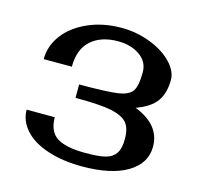

<svg xmlns="http://www.w3.org/2000/svg" viewBox="-81 -595 694 678"><g transform="rotate(15 265.5 -255.5)"><path d="M499 -133Q499 -213 404 -250Q457 -269 478 -299.5Q499 -330 499 -377Q499 -409 469.5 -440Q440 -471 389.5 -490.5Q339 -510 284 -510Q216 -510 161 -485.5Q106 -461 76 -420.5Q46 -380 46 -332H149Q149 -396 185.5 -428.5Q222 -461 284 -461Q331 -461 363.5 -438.5Q396 -416 396 -377Q396 -329 383.5 -309.5Q371 -290 333 -284Q295 -278 190 -278V-229Q281 -229 321.5 -220.5Q362 -212 379 -193Q396 -174 396 -133Q396 -99 384 -81Q372 -63 347.5 -56.5Q323 -50 274 -50Q202 -50 169.5 -71Q137 -92 137 -144H34Q34 -104 63 -71Q92 -38 147.5 -19.5Q203 -1 274 -1Q381 -1 440 -36.5Q499 -72 499 -133Z"/></g></svg>

Font: LXGW Marker Gothic
Style: Regular
Weight: 400
Version: Version 1.001